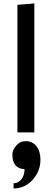

<svg xmlns="http://www.w3.org/2000/svg" viewBox="-20 -753 300 1092"><path d="M50.3 0ZM175.3 0H79.1V-725.6L175.3 -733.4ZM126 49.8Q164.6 49.8 187.3 78.6Q210 107.4 210 155.3Q210 220.2 165.8 269.5Q121.6 318.8 57.1 318.8V289.6Q85 288.6 102.3 265.9Q119.6 243.2 119.6 209Q50.3 205.6 50.3 126Q50.3 101.6 71.8 75.7Q93.3 49.8 126 49.8Z"/></svg>

Font: Coda
Style: Regular
Weight: 400
Designer: vernon adams
Foundry: vernon adams
Version: Version 2.001; ttfautohint (v0.8) -r 50 -G 200 -x